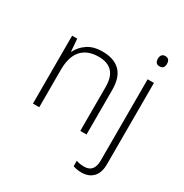

<svg xmlns="http://www.w3.org/2000/svg" viewBox="-214 -894 1245 1300"><g transform="rotate(30 408.0 -243.5)"><path d="M321.8 -541Q411.1 -541 459 -494.1Q506.8 -447.3 506.8 -347.2V0H458V-344.2Q458 -423.3 421.6 -460.4Q385.3 -497.6 316.9 -497.6Q229.5 -497.6 183.3 -446.5Q137.2 -395.5 137.2 -292.5V0H87.9V-530.8H127.9L135.3 -434.1H138.2Q159.2 -478.5 204.6 -509.8Q250 -541 321.8 -541ZM668.5 -686.5Q668.5 -705.1 677.2 -716.1Q686 -727.1 703.6 -727.1Q722.2 -727.1 731 -716.1Q739.7 -705.1 739.7 -686.5Q739.7 -646.5 703.6 -646.5Q668.5 -646.5 668.5 -686.5ZM605.5 240.2Q584 240.2 567.4 237.1Q550.8 233.9 538.6 229V186.5Q553.7 192.4 569.1 194.6Q584.5 196.8 601.6 196.8Q678.2 196.8 678.2 103.5V-530.8H727.5V105Q727.5 171.4 694.6 205.8Q661.6 240.2 605.5 240.2Z"/></g></svg>

Font: Open Sans Light
Style: Regular
Weight: 300
Designer: Monotype Design Team
Foundry: Monotype Imaging Inc.
Version: Version 3.000; ttfautohint (v1.8.4)